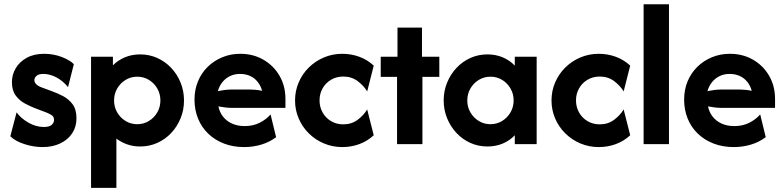

<svg xmlns="http://www.w3.org/2000/svg" viewBox="-20 -687 3734 915"><path d="M182.6 13.9Q140.3 13.9 96.9 0Q53.5 -13.9 29.2 -37.5L59 -151.4Q79.2 -123.6 114.9 -102.8Q150.7 -81.9 188.9 -81.9Q214.6 -81.9 226 -91.7Q237.5 -101.4 237.5 -115.3Q237.5 -131.2 225.7 -138.5Q213.9 -145.8 201.4 -150.7L143.1 -172.9Q123.6 -180.6 98.6 -193.8Q73.6 -206.9 55.2 -231.2Q36.8 -255.6 36.8 -295.1Q36.8 -331.2 54.9 -361.8Q72.9 -392.4 107.3 -411.5Q141.7 -430.6 190.3 -430.6Q235.4 -430.6 274.7 -415.3Q313.9 -400 331.9 -381.2L304.2 -271.5Q288.2 -291.7 268.4 -305.9Q248.6 -320.1 227.4 -327.4Q206.2 -334.7 186.8 -334.7Q164.6 -334.7 154.2 -325.7Q143.8 -316.7 143.8 -304.9Q143.8 -295.8 151 -287.2Q158.3 -278.5 175.7 -271.5L229.9 -251.4Q253.5 -243.1 280.2 -229.2Q306.9 -215.3 325.7 -190.6Q344.4 -166 344.4 -122.9Q344.4 -82.6 324 -51.7Q303.5 -20.8 267 -3.5Q230.6 13.9 182.6 13.9Z M413.9 208.3V-416.7H518.1V-375.7Q542.4 -400 575.3 -413.9Q608.3 -427.8 647.9 -427.8Q691.5 -427.8 729.4 -410.8Q767.4 -393.8 795.8 -363.5Q824.3 -333.3 840.6 -293.4Q856.9 -253.5 856.9 -208.3Q856.9 -163.2 840.6 -123.3Q824.3 -83.3 795.8 -53.1Q767.4 -22.9 729.4 -5.9Q691.5 11.1 647.9 11.1Q614.6 11.1 586.1 1Q557.6 -9 534.7 -26.4V208.3ZM633.9 -95.1Q664.6 -95.1 689.7 -110.5Q714.8 -125.9 729.6 -151.5Q744.4 -177.1 744.4 -208.3Q744.4 -239.6 729.6 -265.2Q714.9 -290.8 689.8 -306.2Q664.8 -321.5 634.1 -321.5Q603.5 -321.5 578.4 -306.2Q553.3 -290.8 538.5 -265.2Q523.6 -239.6 523.6 -208.3Q523.6 -177.1 538.4 -151.5Q553.2 -125.9 578.2 -110.5Q603.2 -95.1 633.9 -95.1Z M1143.8 13.9Q1091 13.9 1047.6 -2.8Q1004.2 -19.4 972.6 -49.7Q941 -79.9 924 -121.5Q906.9 -163.2 906.9 -212.5Q906.9 -259.7 923.6 -299.7Q940.3 -339.6 970.1 -368.8Q1000 -397.9 1039.6 -414.2Q1079.2 -430.6 1125 -430.6Q1186.8 -430.6 1235.4 -402.4Q1284 -374.3 1312.2 -325.7Q1340.3 -277.1 1340.3 -215.3V-172.9H1086.1Q1068.8 -172.9 1052.8 -175Q1036.8 -177.1 1020.8 -179.9Q1026.4 -152.1 1043.1 -130.9Q1059.7 -109.7 1086.1 -97.9Q1112.5 -86.1 1146.5 -86.1Q1186.1 -86.1 1217.7 -102.1Q1249.3 -118.1 1269.4 -141.7L1295.8 -33.3Q1264.6 -9.7 1225.3 2.1Q1186.1 13.9 1143.8 13.9ZM1018.1 -252.8Q1034.7 -256.2 1051.7 -258.3Q1068.8 -260.4 1086.1 -260.4H1159.7Q1179.2 -260.4 1196.5 -259Q1213.9 -257.6 1229.2 -254.2Q1222.2 -279.2 1207.6 -297.2Q1193.1 -315.3 1171.9 -325Q1150.7 -334.7 1123.6 -334.7Q1097.9 -334.7 1076.7 -324.7Q1055.6 -314.6 1040.6 -296.5Q1025.7 -278.5 1018.1 -252.8Z M1611.1 13.9Q1564.6 13.9 1523.6 -3.5Q1482.6 -20.8 1451.7 -51.4Q1420.8 -81.9 1403.5 -122.2Q1386.1 -162.5 1386.1 -208.3Q1386.1 -254.2 1403.5 -294.4Q1420.8 -334.7 1451.7 -365.3Q1482.6 -395.8 1523.6 -413.2Q1564.6 -430.6 1611.1 -430.6Q1654.2 -430.6 1692.7 -416.3Q1731.2 -402.1 1761.1 -374.3L1729.9 -251.4Q1712.5 -279.9 1683.7 -301Q1654.9 -322.2 1616 -322.2Q1583.3 -322.2 1557.6 -306.9Q1531.9 -291.7 1517.4 -266Q1502.8 -240.3 1502.8 -208.3Q1502.8 -177.1 1517.4 -151Q1531.9 -125 1557.6 -109.7Q1583.3 -94.4 1616 -94.4Q1654.9 -94.4 1683.7 -115.6Q1712.5 -136.8 1729.9 -165.3L1761.1 -42.4Q1731.2 -14.6 1692.7 -0.3Q1654.2 13.9 1611.1 13.9Z M1872.2 0V-320.8H1794.4V-416.7H1874.3V-555.6H1991V-416.7H2073.6V-320.8H1993.1V0Z M2302.8 11.1Q2259.5 11.1 2221.7 -5.9Q2184 -22.9 2155.6 -53.1Q2127.1 -83.3 2110.8 -123.3Q2094.4 -163.2 2094.4 -208.3Q2094.4 -253.5 2110.8 -293.4Q2127.1 -333.3 2155.6 -363.5Q2184 -393.8 2221.7 -410.8Q2259.5 -427.8 2302.8 -427.8Q2343.1 -427.8 2376.4 -413.5Q2409.7 -399.3 2433.3 -374.3V-416.7H2537.5V0H2433.3V-42.4Q2409.7 -17.4 2376.4 -3.1Q2343.1 11.1 2302.8 11.1ZM2317.2 -95.1Q2347.9 -95.1 2373 -110.5Q2398.1 -125.9 2412.9 -151.5Q2427.8 -177.1 2427.8 -208.3Q2427.8 -239.6 2413 -265.2Q2398.2 -290.8 2373.2 -306.2Q2348.1 -321.5 2317.5 -321.5Q2286.8 -321.5 2261.7 -306.2Q2236.6 -290.8 2221.8 -265.2Q2206.9 -239.6 2206.9 -208.3Q2206.9 -177.1 2221.7 -151.5Q2236.5 -125.9 2261.6 -110.5Q2286.6 -95.1 2317.2 -95.1Z M2833.3 13.9Q2786.8 13.9 2745.8 -3.5Q2704.9 -20.8 2674 -51.4Q2643.1 -81.9 2625.7 -122.2Q2608.3 -162.5 2608.3 -208.3Q2608.3 -254.2 2625.7 -294.4Q2643.1 -334.7 2674 -365.3Q2704.9 -395.8 2745.8 -413.2Q2786.8 -430.6 2833.3 -430.6Q2876.4 -430.6 2914.9 -416.3Q2953.5 -402.1 2983.3 -374.3L2952.1 -251.4Q2934.7 -279.9 2905.9 -301Q2877.1 -322.2 2838.2 -322.2Q2805.6 -322.2 2779.9 -306.9Q2754.2 -291.7 2739.6 -266Q2725 -240.3 2725 -208.3Q2725 -177.1 2739.6 -151Q2754.2 -125 2779.9 -109.7Q2805.6 -94.4 2838.2 -94.4Q2877.1 -94.4 2905.9 -115.6Q2934.7 -136.8 2952.1 -165.3L2983.3 -42.4Q2953.5 -14.6 2914.9 -0.3Q2876.4 13.9 2833.3 13.9Z M3047.2 0V-666.7H3168.1V0Z M3477.1 13.9Q3424.3 13.9 3380.9 -2.8Q3337.5 -19.4 3305.9 -49.7Q3274.3 -79.9 3257.3 -121.5Q3240.3 -163.2 3240.3 -212.5Q3240.3 -259.7 3256.9 -299.7Q3273.6 -339.6 3303.5 -368.8Q3333.3 -397.9 3372.9 -414.2Q3412.5 -430.6 3458.3 -430.6Q3520.1 -430.6 3568.8 -402.4Q3617.4 -374.3 3645.5 -325.7Q3673.6 -277.1 3673.6 -215.3V-172.9H3419.4Q3402.1 -172.9 3386.1 -175Q3370.1 -177.1 3354.2 -179.9Q3359.7 -152.1 3376.4 -130.9Q3393.1 -109.7 3419.4 -97.9Q3445.8 -86.1 3479.9 -86.1Q3519.4 -86.1 3551 -102.1Q3582.6 -118.1 3602.8 -141.7L3629.2 -33.3Q3597.9 -9.7 3558.7 2.1Q3519.4 13.9 3477.1 13.9ZM3351.4 -252.8Q3368.1 -256.2 3385.1 -258.3Q3402.1 -260.4 3419.4 -260.4H3493.1Q3512.5 -260.4 3529.9 -259Q3547.2 -257.6 3562.5 -254.2Q3555.6 -279.2 3541 -297.2Q3526.4 -315.3 3505.2 -325Q3484 -334.7 3456.9 -334.7Q3431.2 -334.7 3410.1 -324.7Q3388.9 -314.6 3374 -296.5Q3359 -278.5 3351.4 -252.8Z"/></svg>

Font: Afacad Flux
Style: Regular
Weight: 400
Designer: Kristian Moeller
Foundry: Dicotype
Version: Version 1.100